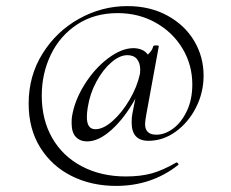

<svg xmlns="http://www.w3.org/2000/svg" viewBox="-20 -513 759 630"><path d="M412 -111Q412 -129 414 -138L424 -189Q389 -126 346.5 -87.5Q304 -49 266 -49Q243 -49 229 -63.5Q215 -78 215 -109Q215 -122 216 -129Q224 -182 257 -235Q290 -288 334.5 -321.5Q379 -355 418 -355Q432 -355 444.5 -350Q457 -345 465 -334Q480 -347 483 -362Q485 -364 491 -364Q503 -364 501 -361L460 -137Q456 -115 456 -106Q456 -71 493 -71Q521 -71 548 -91Q575 -111 593 -148.5Q611 -186 611 -236Q611 -300 579 -353.5Q547 -407 491 -438.5Q435 -470 366 -470Q290 -470 233.5 -433Q177 -396 147 -334Q117 -272 117 -199Q117 -120 151.5 -60Q186 0 249 33Q312 66 393 66Q441 66 477.5 56Q514 46 559 20H560Q562 20 564.5 23.5Q567 27 565 28Q478 97 361 97Q280 97 215 64.5Q150 32 112 -29Q74 -90 74 -173Q74 -264 119.5 -337Q165 -410 239.5 -451.5Q314 -493 398 -493Q472 -493 529 -462Q586 -431 617 -379Q648 -327 648 -265Q648 -209 623 -160Q598 -111 556.5 -81Q515 -51 467 -51Q412 -51 412 -111ZM439 -270Q440 -275 440 -285Q440 -306 429.5 -319Q419 -332 398 -332Q373 -332 345.5 -308.5Q318 -285 296.5 -245.5Q275 -206 268 -161Q265 -143 265 -129Q265 -89 293 -89Q319 -89 349.5 -116Q380 -143 405 -185.5Q430 -228 439 -270Z"/></svg>

Font: Cormorant Upright
Style: Regular
Weight: 400
Designer: Christian Thalmann (Catharsis Fonts)
Foundry: Catharsis Fonts
Version: Version 3.302